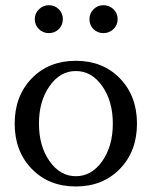

<svg xmlns="http://www.w3.org/2000/svg" viewBox="-20 -689 570 722"><path d="M163.6 -564.5Q141.6 -564.5 126.2 -579.6Q110.8 -594.7 110.8 -617.2Q110.8 -638.7 126.5 -654.1Q142.1 -669.4 163.6 -669.4Q186 -669.4 201.2 -654.3Q216.3 -639.2 216.3 -617.2Q216.3 -594.7 201.2 -579.6Q186 -564.5 163.6 -564.5ZM368.7 -564.5Q346.7 -564.5 331.5 -579.6Q316.4 -594.7 316.4 -617.2Q316.4 -638.7 331.8 -654.1Q347.2 -669.4 368.7 -669.4Q391.1 -669.4 406.7 -654.3Q422.4 -639.2 422.4 -617.2Q422.4 -594.7 406.7 -579.6Q391.1 -564.5 368.7 -564.5ZM430.9 -54Q366.7 12.2 265.1 12.2Q163.6 12.2 99.4 -54Q35.2 -120.1 35.2 -224.1Q35.2 -328.1 99.4 -394.3Q163.6 -460.4 265.1 -460.4Q366.7 -460.4 430.9 -394.3Q495.1 -328.1 495.1 -224.1Q495.1 -120.1 430.9 -54ZM265.1 -26.4Q324.7 -26.4 364.5 -83Q404.3 -139.6 404.3 -224.1Q404.3 -308.6 364.5 -365.2Q324.7 -421.9 265.1 -421.9Q206.1 -421.9 166.3 -365.2Q126.5 -308.6 126.5 -224.1Q126.5 -139.6 166.3 -83Q206.1 -26.4 265.1 -26.4Z"/></svg>

Font: Elstob 8pt
Style: Regular
Weight: 400
Designer: Peter S. Baker
Version: Version 1.015